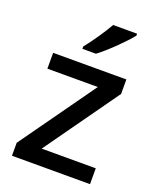

<svg xmlns="http://www.w3.org/2000/svg" viewBox="-142 -850 760 934"><g transform="rotate(20 237.5 -383.0)"><path d="M404 -756V-766H280C255 -721 209 -655 179 -618V-606H249C298 -642 375 -719 404 -756ZM439 0V-82H159L431 -464V-539H52V-457H313L35 -67V0Z"/></g></svg>

Font: Noto Sans Bengali UI Medium
Style: Regular
Weight: 500
Designer: Jelle Bosma - Monotype Design Team
Foundry: Monotype Imaging Inc.
Version: Version 2.003